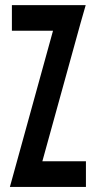

<svg xmlns="http://www.w3.org/2000/svg" viewBox="-20 -735 379 757"><path d="M19 2 189 -613.8H26.9V-714.8H317.9L297.9 -645L147 -99.1H318.8V2Z"/></svg>

Font: Fundamental  Brigade Condensed
Style: Regular
Weight: 400
Width: 3
Designer: Peter Wiegel, original typeface by Carl Albert Fahrenwaldt 1901
Foundry: Peter Wiegel
Version: Version 0.000 2012 initial release